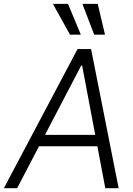

<svg xmlns="http://www.w3.org/2000/svg" viewBox="-53 -984 698 1004"><path d="M36.6 0H-32.7L352.5 -727.5H423.3L567.4 0H497.6L376.5 -641.1H371.6ZM133.3 -278.8H493.7L483.9 -219.2H123ZM313 -802.7 223.6 -963.9H302.7L369.6 -802.7ZM439.5 -802.7 377.9 -963.9H458L496.1 -802.7Z"/></svg>

Font: Inter Tight Light
Style: Italic
Weight: 300
Italic angle: -9.39999°
Designer: Rasmus Andersson
Foundry: rsms
Version: Version 3.004